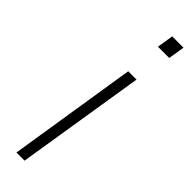

<svg xmlns="http://www.w3.org/2000/svg" viewBox="-241 -686 685 685"><g transform="rotate(45 101.5 -343.0)"><path d="M133 -624 143 -686H200L190 -624ZM43 0 120 -487H162L84 0Z"/></g></svg>

Font: Nunito Sans 10pt Condensed ExtraLight
Style: Italic
Weight: 250
Width: 3
Italic angle: -9°
Designer: Vernon Adams
Foundry: Vernon Adams
Version: Version 3.101;gftools[0.9.27]